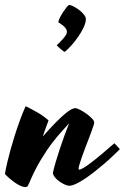

<svg xmlns="http://www.w3.org/2000/svg" viewBox="-60 -720 502 772"><path d="M135.3 -235.8Q129.4 -220.2 123.5 -204.1Q117.7 -188 111.8 -170.9Q142.6 -206.1 164.8 -228.3Q187 -250.5 202.4 -263.2Q217.8 -275.9 227.3 -280.5Q236.8 -285.2 242.2 -285.2Q248.5 -285.2 261.2 -278.8Q273.9 -272.5 286.9 -263.2Q299.8 -253.9 309.3 -244.1Q318.8 -234.4 318.8 -227.1Q318.8 -225.6 318.4 -223.4Q317.9 -221.2 316.9 -217.8Q313 -205.6 306.9 -189Q300.8 -172.4 293.9 -154.5Q287.1 -136.7 280.3 -118.9Q273.4 -101.1 268.1 -85.4Q262.7 -69.8 259.3 -58.1Q255.9 -46.4 255.9 -41Q255.9 -38.1 258.8 -38.1Q264.2 -38.1 274.9 -44.4Q285.6 -50.8 299.6 -61Q313.5 -71.3 328.6 -83.5Q343.8 -95.7 357.7 -107.7Q371.6 -119.6 382.8 -129.4Q394 -139.2 399.9 -144Q404.8 -139.6 410.6 -132.8Q416.5 -126 421.9 -120.1Q411.1 -109.4 395 -94Q378.9 -78.6 360.1 -62.5Q341.3 -46.4 321 -30.3Q300.8 -14.2 281.7 -1.5Q262.7 11.2 246.1 19Q229.5 26.9 218.3 26.9Q210.9 26.9 199.7 21.7Q188.5 16.6 178 9Q167.5 1.5 160.2 -7.8Q152.8 -17.1 152.8 -25.9Q157.2 -45.9 164.8 -71.3Q172.4 -96.7 181.2 -123.3Q189.9 -149.9 199.5 -176Q209 -202.1 217.8 -224.1L216.8 -223.1Q207.5 -211.9 190.2 -193.6Q172.9 -175.3 150.9 -146.7Q128.9 -118.2 104.5 -77.9Q80.1 -37.6 56.6 17.6Q53.7 24.4 51.3 28.3Q48.8 32.2 42 32.2Q33.7 32.2 23.2 27.6Q12.7 22.9 1.7 15.4Q-9.3 7.8 -20.3 -1.5Q-31.2 -10.7 -40 -20Q-40 -22.9 -37.4 -36.6Q-34.7 -50.3 -29.8 -71Q-24.9 -91.8 -17.6 -118.4Q-10.3 -145 -1 -174.3Q8.3 -203.6 19.3 -234.1Q30.3 -264.6 43 -293Q63.5 -283.2 88.6 -269Q113.8 -254.9 135.3 -235.8ZM285.2 -643.1Q285.2 -628.4 276.1 -609.4Q267.1 -590.3 254.2 -571.8Q241.2 -553.2 226.6 -536.9Q211.9 -520.5 200.2 -511.2Q198.2 -511.7 193.1 -515.4Q188 -519 182.6 -523.9Q177.2 -528.8 172.9 -533Q168.5 -537.1 168 -538.1Q172.4 -542 179.2 -548.8Q186 -555.7 192.6 -563Q199.2 -570.3 204.1 -577.9Q209 -585.4 209 -590.8Q209 -599.1 204.3 -605.7Q199.7 -612.3 193.6 -617.2Q187.5 -622.1 181.9 -625.5Q176.3 -628.9 174.3 -630.9Q175.8 -639.2 181.4 -650.1Q187 -661.1 193.8 -671.6Q200.7 -682.1 207.3 -690.2Q213.9 -698.2 217.3 -700.2Q223.6 -700.2 234.9 -694.6Q246.1 -689 257.3 -680.7Q268.6 -672.4 276.9 -662.1Q285.2 -651.9 285.2 -643.1Z"/></svg>

Font: Yesteryear
Style: Regular
Weight: 400
Designer: Astigmatic (AOETI)
Foundry: Astigmatic (AOETI)
Version: Version 1.000